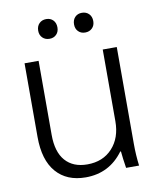

<svg xmlns="http://www.w3.org/2000/svg" viewBox="-78 -726 647 796"><g transform="rotate(-10 245.5 -327.5)"><path d="M379.9 -198.2V-500H439V-91.8Q439 -44.9 444.8 0H390.1Q383.3 -43 380.9 -70.8H377.9Q318.8 9.8 219.2 9.8Q139.6 9.8 95.2 -41.3Q50.8 -92.3 50.8 -189.9V-500H109.9V-188Q109.9 -116.2 142.6 -79.1Q175.3 -42 234.9 -42Q300.8 -42 340.3 -85Q379.9 -127.9 379.9 -198.2ZM129.9 -623Q129.9 -642.1 141.4 -653.6Q152.8 -665 170.9 -665Q188.5 -665 199.7 -653.6Q210.9 -642.1 210.9 -623Q210.9 -604.5 199.7 -593.3Q188.5 -582 170.9 -582Q152.8 -582 141.4 -593.3Q129.9 -604.5 129.9 -623ZM280.8 -623Q280.8 -642.1 292 -653.6Q303.2 -665 320.8 -665Q338.9 -665 350.3 -653.6Q361.8 -642.1 361.8 -623Q361.8 -604.5 350.3 -593.3Q338.9 -582 320.8 -582Q303.2 -582 292 -593.3Q280.8 -604.5 280.8 -623Z"/></g></svg>

Font: LT Hoop Light
Style: Regular
Weight: 300
Designer: Daniel Lyons
Foundry: LyonsType
Version: Version 1.000